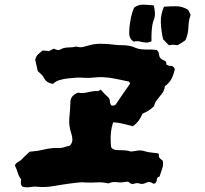

<svg xmlns="http://www.w3.org/2000/svg" viewBox="-20 -814 886 829"><path d="M644 -791Q648 -774 649 -758Q650 -742 643 -725Q639 -715 637.5 -704Q636 -693 635 -682Q634 -671 634 -659.5Q634 -648 634 -636Q621 -629 607.5 -630.5Q594 -632 582 -635Q570 -638 558 -634Q548 -640 544.5 -646Q541 -652 539 -659Q536 -682 542 -719Q548 -756 559 -781Q578 -795 600 -794Q622 -793 644 -791ZM803 -750Q794 -724 793.5 -697Q793 -670 782 -643Q780 -640 776 -637Q772 -634 767 -631Q762 -628 757 -625Q752 -622 747 -619Q740 -620 736.5 -620Q733 -620 725 -621L718 -620Q716 -619 714 -619.5Q712 -620 710 -618Q703 -625 696.5 -631.5Q690 -638 684 -645Q676 -680 674.5 -715.5Q673 -751 688 -785Q714 -787 740.5 -787Q767 -787 792 -772Q795 -767 797.5 -761.5Q800 -756 803 -750ZM735 -516Q731 -496 721.5 -476Q712 -456 692 -442Q690 -424 679.5 -410Q669 -396 658.5 -383.5Q648 -371 645 -355Q632 -343 620.5 -336Q609 -329 595 -323Q589 -307 579 -293.5Q569 -280 554 -269Q533 -274 512 -279.5Q491 -285 469 -286Q462 -269 459 -240.5Q456 -212 460 -178Q465 -171 472 -168.5Q479 -166 486 -166Q501 -165 515 -165Q529 -165 544 -160H549Q563 -162 576 -164Q589 -166 605 -161Q618 -157 632.5 -155.5Q647 -154 662 -152Q667 -149 666 -144.5Q665 -140 667 -135Q671 -128 683 -120Q686 -101 680 -85Q674 -69 669 -52L672 -48L669 -51V-52Q658 -49 657.5 -40Q657 -31 652 -24Q645 -18 637.5 -23.5Q630 -29 619 -28Q612 -25 602.5 -21.5Q593 -18 581 -22Q571 -25 560 -21Q549 -17 539 -25Q535 -30 529 -29.5Q523 -29 518 -28Q501 -25 483 -27.5Q465 -30 448 -22Q424 -28 399.5 -26.5Q375 -25 351 -26Q335 -28 318.5 -26Q302 -24 285 -22Q248 -17 211 -10.5Q174 -4 136 -8Q128 -9 120.5 -7.5Q113 -6 105 -6Q97 -4 87 -6Q85 -6 81.5 -7Q78 -8 76 -9Q70 -16 70 -24Q70 -32 71 -40Q61 -53 56.5 -68.5Q52 -84 44 -100Q50 -111 60 -116Q70 -121 77 -129Q84 -137 92.5 -144.5Q101 -152 108 -159Q118 -160 127 -161Q136 -162 144 -163Q166 -168 187.5 -172Q209 -176 231 -175Q244 -174 257 -178.5Q270 -183 282 -185Q293 -198 292.5 -212Q292 -226 288 -237Q276 -272 279.5 -306Q283 -340 284 -374Q284 -401 317 -414Q337 -410 358.5 -415.5Q380 -421 401 -421Q405 -421 408 -423Q411 -425 415 -427Q422 -419 429.5 -411Q437 -403 445 -396Q454 -389 454.5 -377Q455 -365 462 -358Q474 -357 480 -363Q495 -386 510.5 -408.5Q526 -431 542 -453Q538 -461 536 -462Q507 -468 478 -474Q449 -480 420 -481Q401 -481 382.5 -479Q364 -477 345 -478Q326 -480 307 -478.5Q288 -477 270 -475Q253 -473 236.5 -468Q220 -463 209 -452Q182 -455 170 -477Q166 -486 158.5 -493Q151 -500 143 -507Q140 -519 137.5 -532Q135 -545 132 -555Q135 -571 144.5 -579.5Q154 -588 164 -596Q169 -595 176.5 -595Q184 -595 191 -593Q196 -596 201.5 -598.5Q207 -601 213 -604Q220 -600 229 -598Q236 -598 238 -599Q255 -609 273.5 -609Q292 -609 311 -613Q326 -608 340 -611.5Q354 -615 367 -619Q390 -625 411.5 -625Q433 -625 455 -623Q467 -622 478.5 -620.5Q490 -619 503 -619Q519 -619 534 -617Q549 -615 564 -608Q575 -603 588.5 -601.5Q602 -600 615 -600Q636 -601 657 -598Q665 -591 666 -582.5Q667 -574 670 -566Q677 -557 688.5 -553Q700 -549 698 -536Q708 -529 718 -529.5Q728 -530 735 -516Z"/></svg>

Font: Darumadrop One
Style: Regular
Weight: 400
Version: Version 1.000